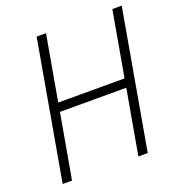

<svg xmlns="http://www.w3.org/2000/svg" viewBox="-126 -798 839 903"><g transform="rotate(-20 293.0 -346.5)"><path d="M413.6 0 470.7 -323.2H138.7L81.5 0H34.7L156.7 -693.4H203.6L146 -367.2H478L535.6 -693.4H582.5L460.4 0Z"/></g></svg>

Font: Cascadia Code ExtraLight
Style: Italic
Weight: 200
Italic angle: -10°
Monospace: yes
Designer: Aaron Bell
Foundry: Saja Typeworks
Version: Version 2404.023; ttfautohint (v1.8.4)